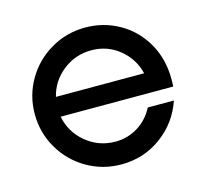

<svg xmlns="http://www.w3.org/2000/svg" viewBox="-83 -615 770 717"><g transform="rotate(-15 302.5 -256.5)"><path d="M38 -257Q38 -329 73.5 -389.5Q109 -450 170 -485.5Q231 -521 303 -521Q374 -521 434 -487Q494 -453 529.5 -391.5Q565 -330 565 -251Q565 -233 564 -223H129Q141 -161 190 -120.5Q239 -80 303 -80Q351 -80 390.5 -104.5Q430 -129 452 -172H553Q526 -92 458 -42Q390 8 303 8Q231 8 170 -27.5Q109 -63 73.5 -124Q38 -185 38 -257ZM472 -299Q458 -357 411.5 -395Q365 -433 303 -433Q241 -433 193 -395Q145 -357 131 -299Z"/></g></svg>

Font: Lineal
Style: Regular
Weight: 400
Designer: Created by Frank Adebiaye with contributions from Anton Moglia & Ariel Martín Pérez
Created by Frank ADEBIAYE with FontF
Foundry: Velvetyne Type Foundry
Version: Version 2.000